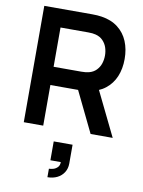

<svg xmlns="http://www.w3.org/2000/svg" viewBox="-107 -793 874 1170"><g transform="rotate(10 330.0 -207.5)"><path d="M270 252.5Q281.4 252.5 296.1 248.5Q310.8 244.5 322.7 232.8Q334.6 221.2 334.3 200.2H270V83.5H386.7V200.2Q386.7 231.2 371.5 255.1Q356.4 278.9 330 292Q303.5 305 270 305ZM70 0V-720H367.5Q399.9 -720 425.2 -716Q486.2 -706.8 527.2 -674.9Q568.2 -643.1 588.3 -594.7Q608.5 -546.3 608.5 -485.7Q608.5 -425.4 588.5 -377.3Q568.4 -329.2 527.9 -297.3Q487.4 -265.5 427.5 -255.8L376.2 -251.3H190.3V0ZM483.5 0 341.5 -293 464.2 -320 620.2 0ZM362.5 -364.2Q390 -364.2 408.2 -369Q436.2 -376.2 453.8 -394.6Q471.5 -413.1 479.2 -436.8Q486.8 -460.5 486.8 -485.7Q486.8 -510.8 479.2 -534.5Q471.5 -558.2 453.8 -576.7Q436.2 -595.2 408.2 -602.3Q390 -607.2 362.5 -607.2H190.3V-364.2Z"/></g></svg>

Font: Manrope
Style: Regular
Weight: 400
Designer: Mikhail Sharanda
Foundry: Mikhail Sharanda
Version: Version 4.503